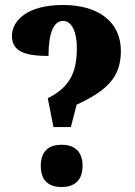

<svg xmlns="http://www.w3.org/2000/svg" viewBox="-20 -744 543 772"><path d="M172 -349 195 -233H265L288 -323C411 -380 466 -434 466 -539C466 -656 376 -724 233 -724C91 -724 28 -662 28 -599C28 -537 81 -519 175 -519C175 -612 196 -660 234 -660C268 -660 289 -616 289 -552C289 -470 272 -398 172 -349ZM228 8C273 8 312 -13 312 -77C312 -141 273 -162 228 -162C181 -162 144 -141 144 -77C144 -13 181 8 228 8Z"/></svg>

Font: Noto Serif Ethiopic Condensed Black
Style: Regular
Weight: 900
Width: 3
Designer: Monotype Design Team
Foundry: Monotype Imaging Inc.
Version: Version 2.102